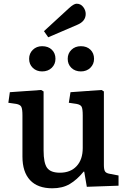

<svg xmlns="http://www.w3.org/2000/svg" viewBox="-20 -1001 688 1035"><path d="M262 14Q183 14 142 -30Q101 -74 101 -157V-379Q101 -413 95 -425Q89 -437 67 -441L25 -447L33 -504L202 -516L215 -508V-190Q215 -122 234 -96Q253 -70 303 -70Q360 -70 393 -105.5Q426 -141 426 -203V-379Q426 -414 420 -425.5Q414 -437 392 -441L351 -447L360 -504L527 -516L540 -508V-112Q540 -86 546.5 -76.5Q553 -67 572 -64L619 -55V0L448 6L434 -76H431Q395 -32 356 -9Q317 14 262 14ZM240 -800 217 -833 352 -957Q378 -981 393 -981Q415 -981 428.5 -963.5Q442 -946 442 -926Q442 -886 396 -867ZM416 -616Q385 -616 365 -635Q345 -654 345 -684Q345 -713 365 -732.5Q385 -752 416 -752Q448 -752 467.5 -733Q487 -714 487 -684Q487 -655 467 -635.5Q447 -616 416 -616ZM207 -616Q177 -616 157 -635Q137 -654 137 -684Q137 -713 157 -732.5Q177 -752 207 -752Q240 -752 259.5 -733Q279 -714 279 -684Q279 -655 259 -635.5Q239 -616 207 -616Z"/></svg>

Font: Literata Medium
Style: Regular
Weight: 500
Designer: Latin by Veronika Burian and Jose Scaglione. Greek by Irene Vlachou. Cyrillic by Vera Evstafieva.
Foundry: TypeTogether
Version: Version 3.103; ttfautohint (v1.8.4.7-5d5b);gftools[0.9.29]